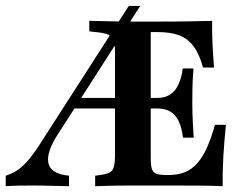

<svg xmlns="http://www.w3.org/2000/svg" viewBox="-31 -643 856 663"><path d="M-11.3 0V-36.3Q21.8 -46 48 -70.2Q74.2 -94.4 105.6 -143.5L413.7 -622.6H453.2L170.2 -181.5Q150 -150.8 141.1 -125.4Q132.3 -100 135.9 -81Q139.5 -62.1 156.9 -50.8Q174.2 -39.5 207.3 -36.3V0Q177.4 -0.8 156 -1.2Q134.7 -1.6 118.5 -2Q102.4 -2.4 85.5 -2.4Q57.3 -2.4 33.1 -2Q8.9 -1.6 -11.3 0ZM206.5 -268.5 229 -304.8H580.6V-268.5ZM419.4 -2.4Q398.4 -2.4 375.8 -2Q353.2 -1.6 332.7 -1.2Q312.1 -0.8 297.6 0V-36.3L315.3 -38.7Q347.6 -42.7 356.9 -55.2Q366.1 -67.7 366.1 -105.6V-465.3Q366.1 -490.3 361.7 -503.6Q357.3 -516.9 344 -523Q330.6 -529 305.6 -531.5L277.4 -534.7V-571Q294.4 -571 318.1 -570.2Q341.9 -569.4 368.1 -569Q394.4 -568.5 417.7 -568.5H429H519.4Q582.3 -568.5 626.2 -569.4Q670.2 -570.2 701.6 -571Q700.8 -532.3 702.8 -491.9Q704.8 -451.6 708.1 -409.7H670.2Q657.3 -456.5 637.5 -483.1Q617.7 -509.7 587.9 -521Q558.1 -532.3 512.1 -532.3H489.5V-96.8Q489.5 -72.6 493.5 -59.7Q497.6 -46.8 509.3 -42.7Q521 -38.7 543.5 -38.7H552.4Q583.1 -38.7 607.3 -48.4Q631.5 -58.1 650 -79Q668.5 -100 683.5 -133.1Q698.4 -166.1 711.3 -212.1H749.2Q743.5 -157.3 740.3 -104.4Q737.1 -51.6 737.9 0Q705.6 -1.6 660.1 -2Q614.5 -2.4 548.4 -2.4H429ZM600.8 -167.7Q596.8 -201.6 586.3 -224.2Q575.8 -246.8 557.3 -257.7Q538.7 -268.5 511.3 -268.5V-304.8Q550.8 -304.8 572.2 -330.6Q593.5 -356.5 600 -406.5H637.1Q633.9 -363.7 633.5 -338.3Q633.1 -312.9 633.1 -287.1Q633.1 -270.2 633.5 -253.2Q633.9 -236.3 635.1 -215.7Q636.3 -195.2 637.9 -167.7Z"/></svg>

Font: Playfair 9pt
Style: Bold
Weight: 700
Designer: Claus Eggers Sørensen
Foundry: Claus Eggers Sørensen
Version: Version 2.203